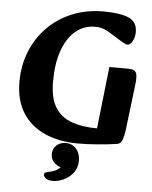

<svg xmlns="http://www.w3.org/2000/svg" viewBox="-61 -746 810 1022"><g transform="rotate(5 344.5 -235.0)"><path d="M376 16Q276 16 199.5 -17.5Q123 -51 80 -118Q37 -185 37 -283Q37 -373 68 -448.5Q99 -524 154.5 -579.5Q210 -635 285.5 -665.5Q361 -696 450 -696Q538 -696 584.5 -676.5Q631 -657 631 -602Q631 -574 619 -552.5Q607 -531 592 -531Q583 -531 564 -542.5Q545 -554 532 -562Q508 -578 479 -594.5Q450 -611 413 -611Q353 -611 308.5 -573.5Q264 -536 239.5 -466.5Q215 -397 215 -301Q215 -212 246.5 -162.5Q278 -113 335.5 -93Q393 -73 470 -73L507 -404H605Q634 -404 644.5 -394.5Q655 -385 655 -358Q655 -352 655 -346Q655 -340 654 -334L623 -76Q619 -47 611.5 -25Q604 -3 584 0Q530 8 475.5 12Q421 16 376 16ZM210 196Q210 189 216.5 185.5Q223 182 239 179Q264 174 283 161Q302 148 306 120L317 153Q289 153 265.5 134Q242 115 242 84Q242 55 262 37Q282 19 311 19Q346 19 367.5 43.5Q389 68 389 106Q389 145 368.5 171.5Q348 198 318.5 212Q289 226 261 226Q234 226 222 216Q210 206 210 196Z"/></g></svg>

Font: Alkatra
Style: Regular
Weight: 400
Designer: Suman Bhandary
Version: Version 1.100;gftools[0.9.22]